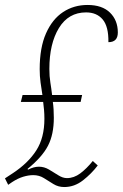

<svg xmlns="http://www.w3.org/2000/svg" viewBox="-23 -744 495 774"><path d="M236 10Q212 10 192.5 -2Q173 -14 154 -26Q135 -38 111 -38Q92 -38 70.5 -31.5Q49 -25 26 -10L10 1L-3 -25L29 -46Q91 -87 123.5 -138Q156 -189 156 -265Q156 -284 154.5 -301Q153 -318 151 -333H61L68 -361H148Q144 -386 140.5 -411.5Q137 -437 137 -465Q137 -552 162.5 -609.5Q188 -667 231.5 -695.5Q275 -724 330 -724Q389 -724 420.5 -693Q452 -662 452 -613Q452 -574 414 -574Q415 -637 391 -665.5Q367 -694 324 -694Q253 -694 214.5 -631Q176 -568 176 -466Q176 -436 180 -411.5Q184 -387 187 -361H308L302 -333H190Q192 -319 193 -303Q194 -287 194 -269Q194 -202 170.5 -156.5Q147 -111 88 -63L90 -60Q113 -72 134 -72Q155 -72 174.5 -60.5Q194 -49 212 -37.5Q230 -26 247 -26Q275 -26 300.5 -45Q326 -64 351 -95L371 -77Q346 -44 311.5 -17Q277 10 236 10Z"/></svg>

Font: Noto Serif ExtraCondensed ExtraLight
Style: Italic
Weight: 200
Width: 2
Italic angle: -12°
Designer: Monotype Design Team
Foundry: Monotype Imaging Inc.
Version: Version 2.014; ttfautohint (v1.8.4.7-5d5b)